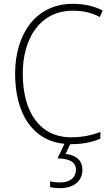

<svg xmlns="http://www.w3.org/2000/svg" viewBox="-20 -744 586 1004"><path d="M411 144C411 96 379 67 323 61L347 10C349 10 350 10 351 10C415 10 467 -2 505 -19V-54C466 -39 416 -26 353 -26C188 -26 99 -158 99 -359C99 -542 188 -688 361 -688C408 -688 456 -680 502 -655L517 -689C470 -713 418 -724 361 -724C164 -724 59 -562 59 -359C59 -149 151 -8 317 8L281 84C342 86 377 102 377 144C377 187 343 210 294 210C274 210 257 208 242 204V234C256 238 274 240 294 240C365 240 411 203 411 144Z"/></svg>

Font: Noto Sans Devanagari SemiCondensed ExtraLight
Style: Regular
Weight: 200
Width: 4
Designer: Jelle Bosma - Monotype Design Team
Foundry: Monotype Imaging Inc.
Version: Version 2.004